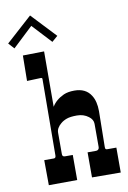

<svg xmlns="http://www.w3.org/2000/svg" viewBox="-166 -1025 724 1086"><g transform="rotate(-10 196.0 -482.0)"><path d="M84 -605 4.9 -602.1 6.8 -748 128.9 -750 127.9 -432.1Q150.4 -469.7 197.3 -491.2Q222.2 -502 258.8 -502Q324.2 -502 353.5 -455.1Q376 -420.4 376 -363.8L373 -158.2Q373 -149.9 375.2 -146.5Q377.4 -143.1 384.8 -143.1H437V0L272 -1V-145H320.8Q328.6 -145 333.7 -149.9Q338.9 -154.8 338.9 -163.1V-296.9Q338.9 -321.8 314.5 -339.8Q286.6 -360.8 248.5 -360.8Q210.4 -360.8 189.7 -353.3Q168.9 -345.7 155.3 -334Q127 -310.5 127 -283.2V-160.2Q127 -145 142.1 -145H187V-1L23.9 0L22.9 -144H78.1Q89.8 -144 89.8 -159.2L92.8 -596.2Q92.8 -601.6 91.1 -603.3Q89.4 -605 84 -605ZM85.9 -963.9 217.8 -823.7 184.6 -794.9 82.5 -904.8 -33.2 -795.9 -63.5 -829.1Z"/></g></svg>

Font: Smokum
Style: Regular
Weight: 400
Designer: Astigmatic (AOETI)
Foundry: Astigmatic (AOETI)
Version: Version 1.001